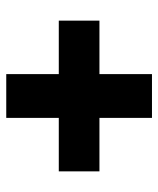

<svg xmlns="http://www.w3.org/2000/svg" viewBox="34 -657 506 614"><g transform="rotate(90 287.0 -350.0)"><path d="M217 -117V-285H46V-415H217V-583H357V-415H528V-285H357V-117Z"/></g></svg>

Font: MuseoModerno SemiBold
Style: Bold
Weight: 700
Version: Version 1.001